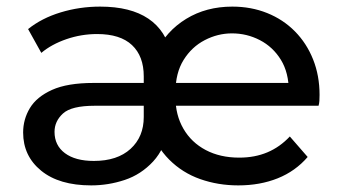

<svg xmlns="http://www.w3.org/2000/svg" viewBox="-20 -555 1029 581"><path d="M256 6Q159 6 104.5 -38.5Q50 -83 50 -154Q50 -194 70.5 -228Q91 -262 137.5 -283Q184 -304 263 -304H430V-235H267Q196 -235 170.5 -211.5Q145 -188 145 -156Q145 -115 176.5 -91.5Q208 -68 264 -68Q335 -68 375 -104.5Q415 -141 415 -201V-324Q415 -385 379.5 -418.5Q344 -452 274 -452Q226 -452 181 -436.5Q136 -421 105 -395L65 -467Q106 -500 163.5 -517.5Q221 -535 283 -535Q375 -535 429 -498.5Q483 -462 498 -391L452 -397Q483 -461 543.5 -498Q604 -535 683 -535Q740 -535 788.5 -515.5Q837 -496 872.5 -460Q908 -424 927.5 -375Q947 -326 947 -268Q947 -258 946.5 -250Q946 -242 944 -235H492V-304H894L854 -278Q854 -335 830 -374Q806 -413 766.5 -433.5Q727 -454 682 -454Q639 -454 599.5 -433.5Q560 -413 535.5 -373.5Q511 -334 511 -276V-260Q511 -207 535 -165.5Q559 -124 602.5 -101Q646 -78 704 -78Q751 -78 789 -94Q827 -110 857 -142L911 -80Q874 -37 820.5 -15.5Q767 6 701 6Q640 6 586 -13Q532 -32 492 -72Q452 -112 430 -175L492 -173Q480 -106 443.5 -66.5Q407 -27 357.5 -10.5Q308 6 256 6Z"/></svg>

Font: MOST Montserrat Medium
Style: Regular
Weight: 500
Designer: Julieta Ulanovsky
Foundry: Julieta Ulanovsky
Version: Version 8.000;March 11, 2024;FontCreator 15.0.0.2926 64-bit